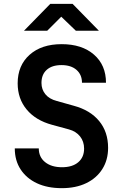

<svg xmlns="http://www.w3.org/2000/svg" viewBox="-20 -970 640 1000"><path d="M302 10Q227 10 172.5 -15.5Q118 -41 87.5 -87.5Q57 -134 57 -197H182Q182 -152 215 -125.5Q248 -99 303 -99Q357 -99 387.5 -125Q418 -151 418 -196Q418 -233 397 -259.5Q376 -286 339 -296L251 -320Q166 -343 119 -399.5Q72 -456 72 -536Q72 -629 134 -684.5Q196 -740 301 -740Q407 -740 469.5 -685.5Q532 -631 532 -539H407Q407 -581 378.5 -606Q350 -631 300 -631Q251 -631 223.5 -606.5Q196 -582 196 -538Q196 -504 216.5 -479Q237 -454 276 -444L365 -419Q450 -396 496.5 -339.5Q543 -283 543 -200Q543 -137 513 -89.5Q483 -42 429 -16Q375 10 302 10ZM105 -810 242 -950H358L495 -810H375L299 -883L226 -810Z"/></svg>

Font: NKDuy Mono
Style: Bold
Weight: 700
Monospace: yes
Designer: NKDuy
Foundry: NKDuy
Version: Version 2.251; ttfautohint (v1.8.4.7-5d5b)